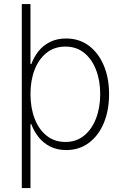

<svg xmlns="http://www.w3.org/2000/svg" viewBox="-20 -748 631 972"><path d="M315.4 11.7Q268.6 11.7 233.6 -6.3Q198.7 -24.4 175 -54.2Q151.4 -84 138.7 -119.1H134.3V204.1H90.3V-727.5H134.3V-423.8H138.7Q151.4 -459 174.8 -488.5Q198.2 -518.1 233.4 -535.6Q268.6 -553.2 314.9 -553.2Q380.4 -553.2 429.2 -517.1Q478 -481 505.1 -417.2Q532.2 -353.5 532.2 -271.5Q532.2 -189 505.4 -125Q478.5 -61 429.7 -24.7Q380.9 11.7 315.4 11.7ZM311 -29.3Q366.2 -29.3 405.8 -61.5Q445.3 -93.8 466.3 -148.7Q487.3 -203.6 487.3 -272Q487.3 -339.8 466.3 -394.3Q445.3 -448.7 406 -480.5Q366.7 -512.2 311 -512.2Q255.9 -512.2 216.3 -481Q176.8 -449.7 155.5 -395.5Q134.3 -341.3 134.3 -272Q134.3 -202.6 155.3 -147.7Q176.3 -92.8 216.1 -61Q255.9 -29.3 311 -29.3Z"/></svg>

Font: Inter ExtraLight
Style: Regular
Weight: 250
Designer: Rasmus Andersson
Foundry: rsms
Version: Version 4.001;git-66647c0bb